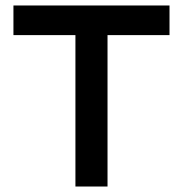

<svg xmlns="http://www.w3.org/2000/svg" viewBox="-20 -680 667 700"><path d="M255 0V-552H29V-660H598V-552H372V0Z"/></svg>

Font: Lil Grotesk Bold
Style: Regular
Weight: 700
Designer: Bastien Sozeau
Foundry: NBR — Bastien Sozeau
Version: Version 4.002; ttfautohint (v1.8.4.7-5d5b)